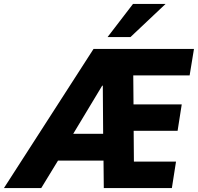

<svg xmlns="http://www.w3.org/2000/svg" viewBox="-105 -953 1003 973"><path d="M-85 0 369 -705H878L856 -571H518L570 -613L572 -377L516 -424H816L795 -290H525L572 -338L574 -85L520 -134H787L766 0H421L419 -197L453 -139H146L220 -190L104 0ZM413 -519 245 -240V-275H450L418 -233L416 -519ZM440 -765 569 -933H734L556 -765Z"/></svg>

Font: Nunito Sans 10pt Condensed Black
Style: Italic
Weight: 900
Width: 3
Italic angle: -9°
Designer: Vernon Adams
Foundry: Vernon Adams
Version: Version 3.101;gftools[0.9.27]